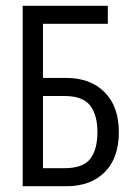

<svg xmlns="http://www.w3.org/2000/svg" viewBox="-20 -645 478 665"><path d="M391.6 -187.5Q391.6 -97.7 342.8 -48.8Q293.9 0 210 0H58.6V-625H353.5V-562.5H128.9V-375H210Q293 -375 342.3 -325.7Q391.6 -276.4 391.6 -187.5ZM317.4 -187.5Q317.4 -247.1 292 -279.8Q266.6 -312.5 203.1 -312.5H128.9V-62.5H203.1Q267.6 -62.5 292.5 -94.7Q317.4 -127 317.4 -187.5Z"/></svg>

Font: Sudo Light
Style: Regular
Weight: 300
Monospace: yes
Designer: Jens Kutilek
Foundry: Jens Kutilek
Version: Version 0.040